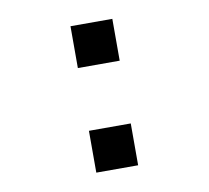

<svg xmlns="http://www.w3.org/2000/svg" viewBox="-57 -563 615 565"><g transform="rotate(-10 250.0 -281.0)"><path d="M187.5 -187.5Q187.5 -187.5 187.5 -62.5H312.5Q312.5 -62.5 312.5 -187.5ZM187.5 -500Q187.5 -500 187.5 -375H312.5Q312.5 -375 312.5 -500Z"/></g></svg>

Font: Unifont
Style: Regular
Weight: 500
Version: Version 15.1.04